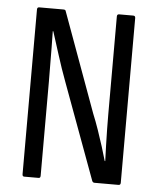

<svg xmlns="http://www.w3.org/2000/svg" viewBox="-49 -698 608 740"><g transform="rotate(5 255.0 -327.5)"><path d="M72 0Q65 0 65 -9V-646Q65 -655 73 -655H167Q175 -655 176 -649L316 -265Q328 -236 339 -204Q350 -172 359.5 -142Q369 -112 376 -87H378Q377 -114 376 -146Q375 -178 374.5 -210.5Q374 -243 374 -269V-646Q374 -655 382 -655H437Q445 -655 445 -646V-9Q445 0 437 0H344Q338 0 335 -6L198 -378Q179 -429 164 -477Q149 -525 135 -568H133Q134 -538 134 -504Q134 -470 134.5 -436.5Q135 -403 135 -372V-9Q135 0 128 0Z"/></g></svg>

Font: Sofia Sans Condensed
Style: Regular
Weight: 400
Designer: Botio Nikoltchev, Ani Petrova
Foundry: lettersoup
Version: Version 4.100